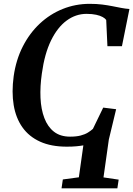

<svg xmlns="http://www.w3.org/2000/svg" viewBox="-20 -772 711 1025"><path d="M308.5 233.5 315.5 186 401 174.5 425 4Q408.5 7 387 9Q365.5 11 336.5 11Q253 11 194 -15.8Q135 -42.5 99.8 -92.2Q64.5 -142 53 -211.2Q41.5 -280.5 53 -365Q65.5 -453 101.8 -524Q138 -595 192.5 -646Q247 -697 315 -724.2Q383 -751.5 458.5 -751.5Q495.5 -751.5 525.2 -747.8Q555 -744 580 -739Q605 -734 627.2 -729.8Q649.5 -725.5 671 -724L631 -525.5H553.5L547 -665.5Q541.5 -673.5 528.2 -681Q515 -688.5 493.5 -693.2Q472 -698 442 -698Q384.5 -698 335.8 -662.2Q287 -626.5 252.5 -556Q218 -485.5 203.5 -380Q193.5 -311 196.2 -249.8Q199 -188.5 216.8 -141.8Q234.5 -95 268.2 -68.8Q302 -42.5 354 -42.5Q387.5 -42.5 410.5 -48.5Q433.5 -54.5 449.2 -64.2Q465 -74 476 -84L531 -197.5L600 -189L561 -27L532.5 175L613.5 187L606.5 233.5Z"/></svg>

Font: Merriweather 48pt SemiBold
Style: Italic
Weight: 600
Italic angle: -7.8°
Designer: Eben Sorkin
Foundry: Eben Sorkin
Version: Version 2.101